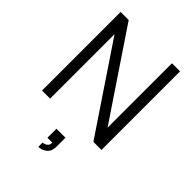

<svg xmlns="http://www.w3.org/2000/svg" viewBox="-280 -844 1244 1244"><g transform="rotate(45 342.0 -222.5)"><path d="M311 275V236Q317 236 328 232.5Q339 229 347.8 219.2Q356.5 209.5 355.5 191.5H311V109H393.5V191.5Q393.5 233.5 367.8 254.2Q342 275 311 275ZM70 0V-720H144L540.5 -130V-720H614.5V0H540.5L144 -590.5V0Z"/></g></svg>

Font: Manrope ExtraLight
Style: Regular
Weight: 400
Version: Version 4.504